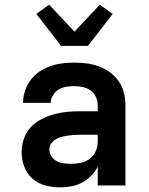

<svg xmlns="http://www.w3.org/2000/svg" viewBox="-20 -797 640 825"><path d="M239 8Q207 8 175.5 0Q144 -8 120 -29Q96 -50 84.5 -80.5Q73 -111 73 -143Q73 -171 82 -199Q91 -227 110.5 -248.5Q130 -270 155.5 -283.5Q181 -297 208.5 -305Q236 -313 264.5 -316Q293 -319 322 -319H400V-344Q400 -363 392 -380.5Q384 -398 369 -408.5Q354 -419 335.5 -423Q317 -427 298 -427Q281 -427 263.5 -424Q246 -421 231.5 -412Q217 -403 207.5 -387.5Q198 -372 198 -355H79Q79 -381 87.5 -406.5Q96 -432 111.5 -453Q127 -474 149 -489Q171 -504 195.5 -512.5Q220 -521 246 -524.5Q272 -528 298 -528Q325 -528 352.5 -524.5Q380 -521 405.5 -511.5Q431 -502 453 -486Q475 -470 490.5 -447.5Q506 -425 512.5 -398Q519 -371 519 -344V0H400V-81Q389 -59 371.5 -41.5Q354 -24 332.5 -12.5Q311 -1 287 3.5Q263 8 239 8ZM286 -93Q307 -93 328 -97.5Q349 -102 366 -115Q383 -128 391.5 -148Q400 -168 400 -189V-218H322Q309 -218 295.5 -217Q282 -216 269 -214Q256 -212 243 -208.5Q230 -205 218.5 -198Q207 -191 199.5 -179.5Q192 -168 192 -155Q192 -139 201 -125.5Q210 -112 224 -104.5Q238 -97 254 -95Q270 -93 286 -93ZM242 -600 227 -620 136 -737 191 -777 300 -661 409 -777 464 -737 358 -600Z"/></svg>

Font: Iosevka Fixed Extended
Style: Bold
Weight: 700
Width: 7
Monospace: yes
Designer: Belleve Invis
Foundry: Belleve Invis
Version: Version 24.1.1; ttfautohint (v1.8.4)